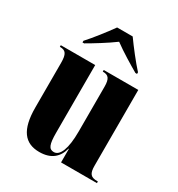

<svg xmlns="http://www.w3.org/2000/svg" viewBox="-183 -886 942 1015"><g transform="rotate(30 288.5 -378.0)"><path d="M116 -616V-606H126C166 -629 235 -671 282 -706C329 -671 399 -629 439 -606H449V-616C414 -654 362 -721 330 -766H235C203 -721 151 -654 116 -616ZM207 10C280 10 318 -26 333 -83H335V0H554V-10H550C510 -10 497 -25 497 -74V-536H286V-526H288C321 -526 334 -510 334 -461V-188C334 -83 311 -28 274 -28C244 -28 234 -51 234 -123V-536H24V-526H26C60 -526 72 -509 72 -456V-183C72 -48 118 10 207 10Z"/></g></svg>

Font: Noto Serif Display ExtraCondensed Black
Style: Regular
Weight: 900
Width: 2
Designer: Monotype Design Team
Foundry: Monotype Imaging Inc.
Version: Version 2.009